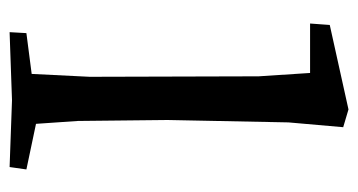

<svg xmlns="http://www.w3.org/2000/svg" viewBox="-193 -548 746 400"><g transform="rotate(90 180.0 -348.0)"><path d="M235 -576 230 -324 232 -137 238 -50 333 -30 328 5 189 0 47 5 49 -30 134 -41 140 -162 139 -514 132 -621H29L32 -662L208 -701L245 -690Z"/></g></svg>

Font: Alike Angular
Style: Regular
Weight: 400
Version: Version 1.210